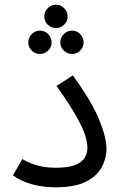

<svg xmlns="http://www.w3.org/2000/svg" viewBox="-20 -789 517 815"><path d="M35 -45 75 -114Q95 -101 131 -89Q167 -77 215 -77Q289 -77 320 -99.5Q351 -122 351 -162Q351 -182 342.5 -211.5Q334 -241 306 -291.5Q278 -342 220 -424L289 -469Q369 -359 400.5 -282Q432 -205 432 -157Q432 -117 412 -79.5Q392 -42 345 -18Q298 6 215 6Q160 6 113 -7.5Q66 -21 35 -45ZM218 -670Q197 -670 182.5 -684.5Q168 -699 168 -719Q168 -739 182.5 -754Q197 -769 218 -769Q238 -769 252.5 -754Q267 -739 267 -719Q267 -699 252.5 -684.5Q238 -670 218 -670ZM150 -560Q129 -560 114.5 -574.5Q100 -589 100 -609Q100 -629 114.5 -644Q129 -659 150 -659Q170 -659 184.5 -644Q199 -629 199 -609Q199 -589 184.5 -574.5Q170 -560 150 -560ZM286 -560Q265 -560 250.5 -574.5Q236 -589 236 -609Q236 -629 250.5 -644Q265 -659 286 -659Q306 -659 320.5 -644Q335 -629 335 -609Q335 -589 320.5 -574.5Q306 -560 286 -560Z"/></svg>

Font: TSCustom
Style: Regular
Weight: 400
Designer: Monotype Design Team
Foundry: Monotype Imaging Inc.
Version: Version 2.004; ttfautohint (v1.8.3) -l 8 -r 50 -G 200 -x 14 